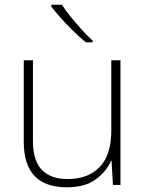

<svg xmlns="http://www.w3.org/2000/svg" viewBox="-20 -786 622 816"><path d="M492 -530V0H460L454 -103H452Q433 -58 387.5 -24Q342 10 264 10Q81 10 81 -183V-530H120V-187Q120 -103 158 -64Q196 -25 267 -25Q354 -25 403.5 -76Q453 -127 453 -232V-530ZM243 -766Q257 -744 279.5 -716Q302 -688 327 -660.5Q352 -633 374 -613V-606H345Q319 -627 291 -654.5Q263 -682 238.5 -709.5Q214 -737 198 -758V-766Z"/></svg>

Font: Noto Sans Gujarati UI ExtraLight
Style: Regular
Weight: 200
Designer: Jelle Bosma - Monotype Design Team, Universal Thirst
Foundry: Monotype Imaging Inc.
Version: Version 2.106; ttfautohint (v1.8.4.7-5d5b)